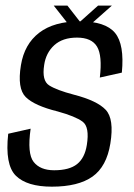

<svg xmlns="http://www.w3.org/2000/svg" viewBox="-20 -678 490 702"><path d="M169.5 4.5Q78.5 4.5 38 -35.5Q-2.5 -75.5 10 -189L92 -207.5Q79 -116.5 103 -86Q127 -55.5 178 -55.5Q233.5 -55.5 261.8 -78Q290 -100.5 297.5 -148Q308 -214 282 -233.2Q256 -252.5 191 -270.5Q106 -291.5 74.2 -323Q42.5 -354.5 56.5 -439.5Q69 -516.5 123.2 -558.2Q177.5 -600 272 -600Q365.5 -600 400.5 -557.8Q435.5 -515.5 425.5 -412.5L345 -394.5Q354.5 -474.5 334.8 -507.5Q315 -540.5 261.5 -540.5Q209 -540.5 178.5 -512.8Q148 -485 141.5 -440.5Q132.5 -383 159.8 -365.8Q187 -348.5 249.5 -332Q335 -310 366.5 -276.5Q398 -243 383.5 -153.5Q370 -69 318 -32.2Q266 4.5 169.5 4.5ZM240.5 -576 176.5 -657.5H226.5L272.5 -598.5L338.5 -657.5H389L297 -576Z"/></svg>

Font: Anybody
Style: Italic
Weight: 400
Italic angle: -10°
Designer: Tyler Finck
Foundry: Etcetera Type Company
Version: Version 1.010; ttfautohint (v1.8.3) -l 8 -r 50 -G 200 -x 14 